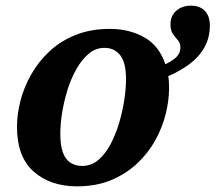

<svg xmlns="http://www.w3.org/2000/svg" viewBox="-20 -648 761 678"><path d="M252 10Q158 10 99 -42Q40 -94 40 -200Q40 -245 52.5 -293Q65 -341 91 -386.5Q117 -432 156 -468Q195 -504 248 -525Q301 -546 368 -546Q436 -546 489 -516.5Q542 -487 564 -421Q584 -431 595.5 -440Q607 -449 612 -459Q617 -469 617 -481Q617 -496 608.5 -505.5Q600 -515 591 -527.5Q582 -540 582 -562Q582 -592 602.5 -610Q623 -628 654 -628Q686 -628 703.5 -609.5Q721 -591 721 -558Q721 -515 702 -481Q683 -447 649.5 -422Q616 -397 574 -379Q576 -369 576.5 -358Q577 -347 577 -336Q577 -293 565 -245Q553 -197 528 -152Q503 -107 464 -70.5Q425 -34 372.5 -12Q320 10 252 10ZM270 -62Q302 -62 327 -83Q352 -104 370.5 -139Q389 -174 401 -215Q413 -256 419 -296Q425 -336 425 -368Q425 -427 404.5 -453Q384 -479 349 -479Q318 -479 293.5 -458.5Q269 -438 250 -404.5Q231 -371 218.5 -331Q206 -291 199.5 -250.5Q193 -210 193 -176Q193 -135 202 -110Q211 -85 228.5 -73.5Q246 -62 270 -62Z"/></svg>

Font: Noto Serif
Style: Italic
Weight: 400
Italic angle: -12°
Designer: Monotype Design Team
Foundry: Monotype Imaging Inc.
Version: Version 2.013